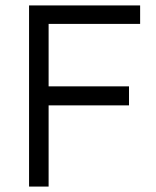

<svg xmlns="http://www.w3.org/2000/svg" viewBox="-20 -687 576 707"><path d="M87 -667V0H159V-299H455V-369H159V-599H496V-667H87Z"/></svg>

Font: Maven Pro
Style: Regular
Weight: 400
Designer: Joe Prince
Foundry: Joe Prince
Version: Version 1.003